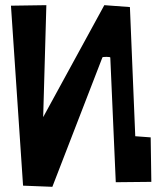

<svg xmlns="http://www.w3.org/2000/svg" viewBox="-20 -720 621 736"><path d="M372.6 -500 180.7 -3.9 68.4 -8.3 22 -698.2 157.7 -700.2 145.5 -271 379.9 -700.2 478 -692.9 498.5 -197.8 557.6 -193.4 560.1 -22.9 423.8 -21.5 402.8 -499.5Q402.3 -502 387.9 -502Q373.5 -502 372.6 -500Z"/></svg>

Font: Some Time Later
Style: Regular
Weight: 400
Version: Version 003.300